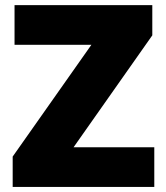

<svg xmlns="http://www.w3.org/2000/svg" viewBox="-20 -734 651 754"><path d="M585.9 0H29.8V-119.1L338.9 -558.1H37.1V-713.9H578.1V-595.2L269 -155.8H585.9Z"/></svg>

Font: OpenSansExtrabold
Style: Regular
Weight: 800
Foundry: Ascender Corporation
Version: Version 1.10